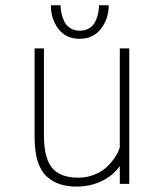

<svg xmlns="http://www.w3.org/2000/svg" viewBox="-20 -680 610 710"><path d="M382 -660.5Q382 -610.5 353.2 -573.5Q324.5 -536.5 274 -536.5Q224 -536.5 196 -573.2Q168 -610 168 -660.5H204Q204 -646.5 207 -632.2Q210 -618 217 -602.2Q224 -586.5 239 -576.5Q254 -566.5 275 -566.5Q296.5 -566.5 311.5 -576.5Q326.5 -586.5 333.5 -602.2Q340.5 -618 343.2 -632.2Q346 -646.5 346 -660.5ZM263 10Q228.5 10 201.8 1.2Q175 -7.5 153 -27.2Q131 -47 119.5 -83Q108 -119 108 -170.5V-501H142.5V-178.5Q142.5 -97 172 -60Q201.5 -23 270 -23Q302 -23 330.5 -34.8Q359 -46.5 377.2 -64.8Q395.5 -83 407.2 -101.2Q419 -119.5 423 -136V-501H458V0H423V-66Q398 -30.5 355.8 -10.2Q313.5 10 263 10Z"/></svg>

Font: League Mono Narrow Thin
Style: Regular
Weight: 100
Width: 3
Designer: Tyler Finck
Foundry: The League of Moveable Type / Tyler Finck
Version: Version 2.210